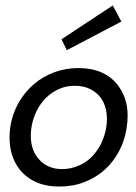

<svg xmlns="http://www.w3.org/2000/svg" viewBox="-20 -672 499 704"><path d="M197 12Q148 12 111.2 -4.8Q74.5 -21.5 51 -52Q15 -99 15 -168Q15 -237 49.5 -297.5Q96 -376 179 -407Q220 -422 266.5 -422.5Q362.5 -422.5 411 -361Q448 -313 448 -248Q448 -225.5 444 -201Q437 -155.5 416 -116.5Q395 -77.5 363.5 -49.2Q332 -21 289.8 -4.5Q247.5 12 197 12ZM208 -52Q239 -52 266.5 -64Q318.5 -84 349.5 -143Q372 -189.5 372 -235Q372 -280.5 350.5 -312Q335.5 -333 311.2 -345.2Q287 -357.5 253.5 -357.5Q222.5 -357.5 196 -345.5Q142.5 -321.5 114.5 -265.5Q93 -221.5 93 -173.5Q93 -127 117 -95Q149.5 -52 208 -52ZM225 -488 205.5 -528 393.5 -652 425 -593Z"/></svg>

Font: Lucymar Sans
Style: Italic
Weight: 400
Italic angle: -10°
Foundry: The League of Moveable Type (original font) / Main changes by Cristiano Sobral with portions from Mirco Monsees
Version: Version 2.00;August 30, 2020;FontCreator 13.0.0.2681 64-bit